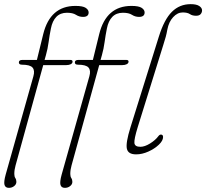

<svg xmlns="http://www.w3.org/2000/svg" viewBox="-22 -737 994 926"><path d="M69 -436Q69 -448 86 -448H156L186.5 -572.5Q220 -708.5 342 -708.5Q377.5 -708.5 391.5 -699Q405.5 -689.5 405.5 -677Q405.5 -655.5 378.5 -655.5Q360 -655.5 344.5 -665.5Q329 -675.5 301 -675.5Q269 -675.5 249.8 -655.8Q230.5 -636 223.5 -599.5Q217 -567.5 212.5 -534.2Q208 -501 199.5 -471L193 -448H317Q328 -448 328 -440Q328 -432 319.5 -427.5Q311 -423 298 -423H186.5L53 61Q47 82 47 102Q47 114.5 52 122Q57 129.5 57 140Q57 152 46.2 160.5Q35.5 169 21 169Q4 169 -0.2 154.8Q-4.5 140.5 5.5 104.5L139 -369Q147 -397 135 -411Q123 -425 84 -425Q69 -425 69 -436ZM339 -436Q339 -448 356 -448H426L456.5 -572.5Q490 -708.5 612 -708.5Q647.5 -708.5 661.5 -699Q675.5 -689.5 675.5 -677Q675.5 -655.5 648.5 -655.5Q630 -655.5 614.5 -665.5Q599 -675.5 571 -675.5Q539 -675.5 519.8 -655.8Q500.5 -636 493.5 -599.5Q487 -567.5 482.5 -534.2Q478 -501 469.5 -471L463 -448H587Q598 -448 598 -440Q598 -432 589.5 -427.5Q581 -423 568 -423H456.5L323 61Q317 82 317 102Q317 114.5 322 122Q327 129.5 327 140Q327 152 316.2 160.5Q305.5 169 291 169Q274 169 269.8 154.8Q265.5 140.5 275.5 104.5L409 -369Q417 -397 405 -411Q393 -425 354 -425Q339 -425 339 -436ZM897.5 -717Q925.5 -717 939 -708Q952.5 -699 952.5 -687Q952.5 -677 945.8 -669Q939 -661 923.5 -661Q905.5 -661 893.8 -669Q882 -677 859 -677Q834 -677 813 -654.2Q792 -631.5 785 -594Q781.5 -574.5 777.5 -559.8Q773.5 -545 765.5 -520L642 -123Q624.5 -66 626.2 -47.5Q628 -29 655 -29Q676 -29 702 -45.2Q728 -61.5 741.5 -80Q747.5 -88 754 -88Q764.5 -88 764.5 -76Q764.5 -58.5 744 -39Q723.5 -19.5 693.5 -6Q663.5 7.5 634.5 7.5Q595.5 7.5 589.8 -20.2Q584 -48 607 -122L744 -560Q770 -643.5 807.2 -680.2Q844.5 -717 897.5 -717Z"/></svg>

Font: Fraunces 9pt S100 Thin
Style: Italic
Weight: 100
Italic angle: -16°
Version: Version 1.000; ttfautohint (v1.8.3)